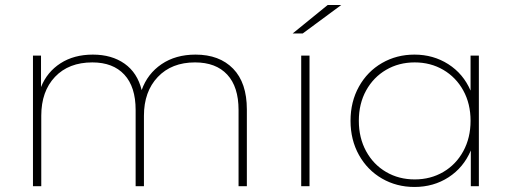

<svg xmlns="http://www.w3.org/2000/svg" viewBox="-20 -740 2034 763"><path d="M961 -305V0H928V-303Q928 -395 883 -443.5Q838 -492 755 -492Q662 -492 607 -434Q552 -376 552 -280V0H519V-303Q519 -395 474 -443.5Q429 -492 347 -492Q253 -492 198.5 -434.5Q144 -377 144 -280V0H111V-519H143V-394Q167 -454 220.5 -488.5Q274 -523 349 -523Q424 -523 475 -487Q526 -451 543 -382Q566 -447 622 -485Q678 -523 757 -523Q852 -523 906.5 -467Q961 -411 961 -305Z M1177 -519H1210V0H1177ZM1282 -720H1336L1183 -607H1143Z M1883 -519V0H1851V-142Q1822 -74 1762.5 -35.5Q1703 3 1627 3Q1556 3 1498 -30.5Q1440 -64 1406.5 -124Q1373 -184 1373 -260Q1373 -336 1406.5 -396Q1440 -456 1498 -489.5Q1556 -523 1627 -523Q1702 -523 1761.5 -485Q1821 -447 1850 -380V-519ZM1850 -260Q1850 -328 1821 -380.5Q1792 -433 1741.5 -462.5Q1691 -492 1628 -492Q1565 -492 1514.5 -462.5Q1464 -433 1435 -380.5Q1406 -328 1406 -260Q1406 -192 1435 -139Q1464 -86 1514.5 -56.5Q1565 -27 1628 -27Q1691 -27 1741.5 -56.5Q1792 -86 1821 -139Q1850 -192 1850 -260Z"/></svg>

Font: Montserrat Alternates ExLight
Style: Regular
Weight: 275
Designer: Julieta Ulanovsky
Foundry: Julieta Ulanovsky
Version: Version 7.200